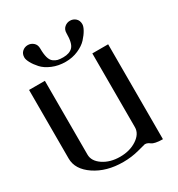

<svg xmlns="http://www.w3.org/2000/svg" viewBox="-232 -1167 1215 1314"><g transform="rotate(-30 375.0 -510.5)"><path d="M250 -958Q250 -914.1 257.8 -886.2Q265.6 -858.4 282.2 -846.2Q298.8 -834 314.9 -830.1Q331.1 -826.2 357.4 -826.2Q407.2 -826.2 432.6 -852.5Q458 -878.9 458 -958Q458 -987.3 477.1 -1003.9Q496.1 -1020.5 520.5 -1020.5Q545.9 -1020.5 564.5 -1003.9Q583 -987.3 583 -958Q583 -940.4 568.4 -914.1Q553.7 -887.7 527.8 -859.4Q502 -831.1 456.1 -811Q410.2 -791 356.4 -791Q299.8 -791 252.4 -811Q205.1 -831.1 179.2 -859.9Q153.3 -888.7 139.2 -915Q125 -941.4 125 -958Q125 -987.3 143.6 -1003.9Q162.1 -1020.5 187.5 -1020.5Q211.9 -1020.5 231 -1003.9Q250 -987.3 250 -958ZM667 0Q633.8 0 611.8 -4.9Q589.8 -9.8 582 -16.1Q574.2 -22.5 564.5 -27.3Q554.7 -32.2 542 -32.2Q540 -32.2 480.5 -16.1Q420.9 0 354.5 0Q223.6 0 132.8 -61Q42 -122.1 42 -208V-750H167V-167Q167 -115.2 221.7 -78.6Q276.4 -42 354.5 -42Q431.6 -42 486.8 -78.6Q542 -115.2 542 -167V-750H667Z"/></g></svg>

Font: okolaks
Style: Bold
Weight: 600
Width: 8
Version: Version 000.6.0